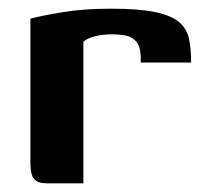

<svg xmlns="http://www.w3.org/2000/svg" viewBox="-20 -422 478 442"><path d="M172 0H87Q68 0 59 -9.5Q50 -19 50 -47V-379Q76 -386 124.5 -394Q173 -402 236 -402Q301 -402 338 -394Q375 -386 392.5 -371Q410 -356 415 -333Q420 -310 420 -278H304V-292Q303 -316 293 -327Q283 -338 268 -340.5Q253 -343 238 -343Q216 -343 198.5 -338.5Q181 -334 172 -326Z"/></svg>

Font: Genos SemiBold
Style: Regular
Weight: 600
Designer: Robert E. Leuschke
Foundry: Robert E. Leuschke
Version: Version 1.010